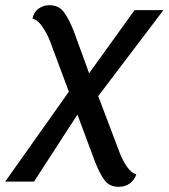

<svg xmlns="http://www.w3.org/2000/svg" viewBox="-63 -699 649 739"><path d="M62 -627Q66 -651 84.5 -665Q103 -679 127 -679Q163 -679 182.5 -653Q202 -627 221 -579L280 -417L455 -660H566L315 -329L397 -113Q407 -85 424.5 -59Q442 -33 462 -28Q454 -6 436.5 7Q419 20 394 20Q359 20 340.5 -4Q322 -28 304 -73L235 -258L68 0H-43L202 -346L129 -542Q118 -570 99.5 -597Q81 -624 62 -627Z"/></svg>

Font: Sansita Light Italic
Style: Regular
Weight: 300
Italic angle: -11°
Designer: Pablo Cosgaya
Foundry: Omnibus-Type
Version: Version 1.006